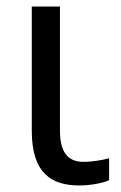

<svg xmlns="http://www.w3.org/2000/svg" viewBox="-20 -556 370 586"><path d="M163 -536H77V-157C77 -26 138 10 222 10C256 10 294 3 313 -6V-73C296 -68 262 -62 235 -62C185 -62 163 -94 163 -158Z"/></svg>

Font: Noto Sans Thai
Style: Regular
Weight: 400
Designer: Monotype Design Team
Foundry: Monotype Imaging Inc.
Version: Version 1.901